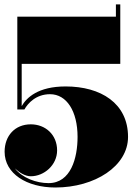

<svg xmlns="http://www.w3.org/2000/svg" viewBox="-30 -824 618 854"><path d="M505 -540V-804.5H485.5V-750H47V-337H78.5C94 -365 130.5 -405 192.5 -405C266.5 -405 315 -329.5 315 -215C315 -121 285 -9.5 186 -9.5C132 -9.5 70 -32 36 -75C57 -55.5 82.5 -40 107 -40C166.5 -40 224 -90 224 -155C224 -225 172 -271 107 -271C36.5 -271 -9.5 -220 -9.5 -149C-9.5 -51.5 89 10 216 10C392 10 539.5 -85 539.5 -215C539.5 -365 418 -439.5 262 -439.5C139 -439.5 88 -389.5 66.5 -352V-540Z"/></svg>

Font: Bodoni* 11pt Fatface
Style: Regular
Weight: 900
Version: Version 2.3